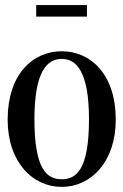

<svg xmlns="http://www.w3.org/2000/svg" viewBox="-20 -717 484 753"><path d="M222 16C336 16 434 -81 434 -248C434 -425 336 -516 222 -516C108 -516 10 -425 10 -248C10 -81 108 16 222 16ZM115 -249C115 -439 166 -486 222 -486C278 -486 329 -439 329 -249C329 -49 278 -14 222 -14C166 -14 115 -49 115 -249ZM122 -652H321V-697H122Z"/></svg>

Font: RL Madena
Style: Regular
Weight: 400
Designer: I Kadek Wantara Putra
Foundry: Roughlines ID
Version: Version 1.000;Glyphs 3.1.2 (3151)